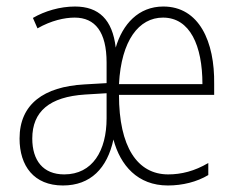

<svg xmlns="http://www.w3.org/2000/svg" viewBox="-20 -559 727 589"><path d="M481 -539C405 -539 356 -485 335 -413C325 -499 283 -539 210 -539C164 -539 117 -525 81 -504L95 -472C137 -496 178 -505 209 -505C272 -505 307 -461 307 -367V-304L238 -300C115 -293 40 -240 40 -134C40 -50 84 10 173 10C258 10 309 -43 328 -131C349 -52 402 10 495 10C540 10 584 -1 619 -22V-59C577 -34 536 -24 496 -24C401 -24 345 -109 345 -268H637V-301C639 -431 591 -539 481 -539ZM480 -505C563 -505 601 -419 601 -301H345C352 -435 406 -505 480 -505ZM241 -269 307 -273V-196C307 -97 264 -24 177 -24C112 -24 79 -67 79 -134C79 -217 132 -262 241 -269Z"/></svg>

Font: Noto Sans Myanmar UI Condensed ExtraLight
Style: Regular
Weight: 200
Width: 3
Designer: Monotype Design Team
Foundry: Monotype Imaging Inc.
Version: Version 2.103